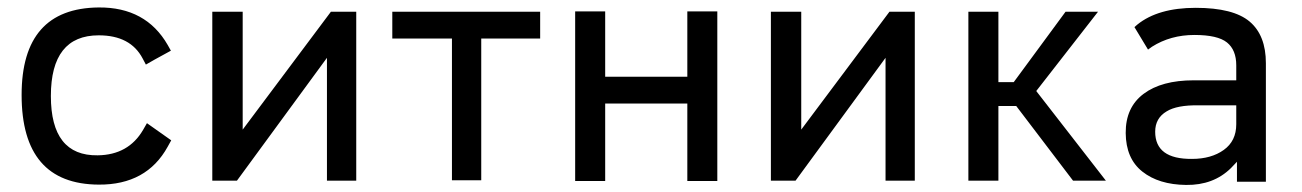

<svg xmlns="http://www.w3.org/2000/svg" viewBox="-20 -495 3560 525"><path d="M119.1 -232.4Q119.1 -68.4 247.1 -70.3Q331.1 -71.3 371.1 -139.6L381.8 -158.2L448.2 -111.3L438.5 -93.8Q380.9 10.7 250 9.8Q39.1 8.8 39.1 -235.4Q39.1 -472.7 250 -474.6Q378.9 -475.6 438.5 -372.1L447.3 -356.4Q391.6 -326.2 378.9 -318.4L370.1 -335Q336.9 -398.4 250 -398.4Q119.1 -398.4 119.1 -232.4Z M643.6 -140.6 884.8 -462.9H954.1V-1H874V-336.9L627.9 -1H560.5V-462.9H643.6Z M1295.9 -389.6V-2H1215.8V-389.6H1052.7V-462.9H1457V-389.6Z M1634.8 -285.2H1859.4V-463.9H1941.4V0H1859.4V-211.9H1634.8V0H1552.7V-463.9H1634.8Z M2170.9 -140.6 2412.1 -462.9H2481.4V-1H2401.4V-336.9L2155.3 -1H2087.9V-462.9H2170.9Z M2752 -270.5 2893.6 -462.9H2982.4L2813.5 -246.1L3003.9 -1H2914.1L2758.8 -205.1H2710V-1H2627.9V-462.9H2710V-270.5Z M3257.8 -207Q3198.2 -208 3169.9 -190.4Q3138.7 -171.9 3138.7 -134.8Q3138.7 -59.6 3239.3 -60.5Q3292 -60.5 3326.2 -85Q3360.4 -109.4 3360.4 -155.3V-207ZM3089.8 -427.7Q3146.5 -473.6 3249.5 -473.6Q3352.5 -473.6 3397 -436Q3441.4 -398.4 3441.4 -322.3V2H3362.3V-52.7L3345.7 -35.2Q3297.9 11.7 3223.1 10.7Q3148.4 9.8 3103.5 -25.9Q3058.6 -61.5 3058.1 -131.3Q3057.6 -201.2 3106.9 -238.3Q3156.2 -275.4 3244.1 -275.4H3360.4V-316.4Q3360.4 -358.4 3335 -378.9Q3309.6 -399.4 3246.1 -399.4Q3180.7 -399.4 3129.9 -367.2L3119.1 -359.4Q3108.4 -377.9 3082 -420.9Z"/></svg>

Font: BF_TEXT
Style: Regular
Weight: 400
Foundry: EA DICE
Version: Version 1.404